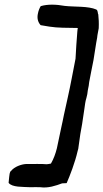

<svg xmlns="http://www.w3.org/2000/svg" viewBox="-20 -768 454 844"><path d="M147 -710C142 -689 146 -672 158 -658L160 -657H161C172 -655 184 -653 197 -651C234 -645 274 -646 322 -645C322 -643 320 -636 320 -630C316 -588 315 -555 312 -510C301 -454 290 -393 278 -340L261 -263C258 -244 253 -227 249 -206L230 -116C224 -92 216 -70 204 -49C199 -48 190 -46 185 -46C166 -48 124 -47 98 -47H94C74 -46 43 -35 29 -17C22 -12 22 -6 18 34V36C34 56 79 53 114 55C128 55 146 54 157 55C192 60 226 48 253 38L273 37C287 5 310 -54 321 -103L324 -114L333 -178L341 -223L351 -290C353 -304 355 -323 360 -338C363 -348 365 -360 366 -371L370 -391L372 -407C379 -441 384 -472 391 -504C395 -529 399 -554 403 -580L407 -602C408 -616 412 -630 414 -644V-645C415 -667 414 -686 412 -705V-706H411C410 -709 410 -721 405 -725H404V-726C367 -742 309 -737 265 -742C226 -749 189 -750 159 -741C154 -733 149 -721 147 -710Z"/></svg>

Font: Vapor
Style: SbdObl
Weight: 600
Foundry: Cannot Into Space Fonts
Version: Version 0.179